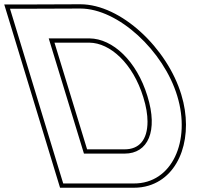

<svg xmlns="http://www.w3.org/2000/svg" viewBox="-231 -810 966 900"><path d="M135.3 50H65.3L43.9 -20L-162.7 -699L-184.1 -769H-114.1L145.6 -770C323.6 -770 536.4 -571 599.9 -360C664.4 -149 575.6 51 396.3 50ZM162.5 -90H353.5C462.5 -90 511.4 -195 459.9 -360C409.8 -524 297.7 -629 188.4 -630H-2.6ZM50.5 70H396.2C420.9 70.1 444.4 66.7 466.1 60.1C617 14.3 676.9 -176.5 619.1 -365.8C553.7 -583 336.7 -790 145.5 -790L-114.1 -789H-211.1L-181.8 -693.2L24.8 -14.2ZM177.3 -110 24.4 -610H188.3C284.5 -609.1 392 -513.8 440.8 -354.1C454.3 -311 460.4 -272.8 460.5 -240.3C460.6 -153.2 420.4 -110 353.5 -110Z"/></svg>

Font: Nordica Plus
Style: NordicaClassicRgOpOblOl
Weight: 500
Version: Version 1.01